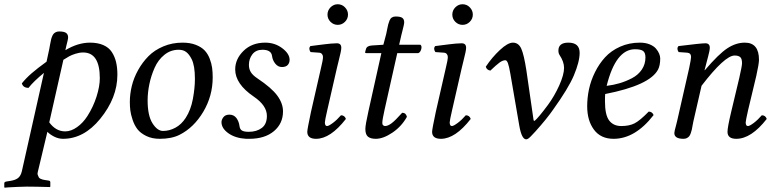

<svg xmlns="http://www.w3.org/2000/svg" viewBox="-39 -638 3598 896"><path d="M266.1 -403.8Q324.7 -439 380.9 -439Q417 -439 442.9 -427.7Q468.8 -416.5 482.7 -395.3Q496.6 -374 502.7 -348.1Q508.8 -322.3 508.8 -289.1Q508.8 -181.6 428.2 -83Q352.5 9.8 254.9 9.8Q234.4 9.8 214.6 0Q194.8 -9.8 182.1 -22.9L138.2 161.1Q134.8 170.9 137.2 178.2Q139.6 185.5 142.1 189.7Q144.5 193.8 150.6 196.5Q156.7 199.2 160.9 200.2Q165 201.2 170.9 202.1L189.9 205.1Q195.8 206.5 195.8 212.9V232.9L193.8 234.9Q126 232.9 86.9 232.9Q70.8 232.9 44.9 234.1Q19 235.4 1 236.3L-17.1 237.8L-19 235.8V216.8Q-19 210.9 -8.8 209L9.8 206.1Q34.2 202.1 46.1 192.1Q58.1 182.1 63 161.1L166 -297.9Q116.2 -256.8 94.2 -228Q68.8 -228 63 -249Q82.5 -273.4 109.4 -296.6Q136.2 -319.8 178.2 -350.1L190.9 -409.2Q192.4 -416 194.3 -428.2L198.2 -447.3Q199.2 -454.6 202.6 -464.1Q206.1 -473.6 210 -478.8Q213.9 -483.9 220.7 -487.5Q227.5 -491.2 236.8 -491.2Q259.8 -491.2 269.3 -484.4Q278.8 -477.5 278.8 -463.9Q278.8 -458.5 276.4 -447.8L270.5 -423.8Q267.6 -410.6 266.1 -403.8ZM426.8 -272.9Q426.8 -393.1 349.1 -393.1Q331.5 -393.1 313.2 -387.2Q294.9 -381.3 283.9 -375.2Q272.9 -369.1 256.8 -358.9L190.9 -66.9Q221.7 -24.9 265.1 -24.9Q293 -24.9 320.8 -44.9Q348.6 -64.5 369.1 -96.7Q396.5 -139.6 411.6 -187.5Q426.8 -235.4 426.8 -272.9Z M649.9 -169.9Q649.9 -98.6 672.6 -62.7Q695.3 -26.9 721.7 -26.9Q751.5 -26.9 779.5 -42Q807.6 -57.1 827.6 -87.9Q851.6 -125 861.1 -176.3Q870.6 -227.5 870.6 -270Q870.6 -331.5 855.5 -361.8Q844.2 -384.3 830.3 -395Q816.4 -405.8 794.9 -405.8Q757.3 -405.8 728 -382.1Q698.7 -358.4 682.4 -321.3Q666 -284.2 658 -245.1Q649.9 -206.1 649.9 -169.9ZM566.9 -162.1Q566.9 -199.2 576.2 -237.1Q585.4 -274.9 605.7 -311.3Q626 -347.7 654.1 -376Q682.1 -404.3 723.4 -421.6Q764.6 -439 813 -439Q848.6 -439 874.8 -428.7Q900.9 -418.5 915.8 -402.8Q930.7 -387.2 939.5 -364.5Q948.2 -341.8 950.9 -321.5Q953.6 -301.3 953.6 -276.9Q953.6 -190.4 909.7 -116.5Q865.7 -42.5 798.8 -8.8Q761.7 9.8 706.5 9.8Q670.4 9.8 643.6 -3.4Q616.7 -16.6 602.5 -34.9Q588.4 -53.2 579.8 -78.9Q571.3 -104.5 569.1 -123.3Q566.9 -142.1 566.9 -162.1Z M1109.4 9.8Q1059.1 6.8 1026.9 -16.1Q994.6 -39.1 994.6 -67.9Q994.6 -79.6 1003.7 -91.3Q1012.7 -103 1031.7 -103Q1052.2 -103 1064.5 -86.9Q1076.2 -70.3 1078.6 -49.8Q1080.6 -34.2 1090.6 -28.6Q1100.6 -22.9 1121.6 -22.9Q1158.7 -22.9 1182.6 -40.8Q1206.5 -58.6 1206.5 -97.2Q1206.5 -145.5 1145.5 -187Q1058.6 -246.1 1058.6 -314Q1058.6 -362.8 1097.7 -400.9Q1136.7 -439 1198.7 -439Q1243.7 -439 1278.1 -413.1Q1312.5 -387.2 1312.5 -358.9Q1312.5 -344.7 1304 -335Q1295.4 -325.2 1276.4 -325.2Q1258.3 -325.2 1245.6 -341.1Q1232.9 -356.9 1230.5 -377Q1226.6 -405.8 1185.5 -405.8Q1155.3 -405.8 1138.9 -384.8Q1122.6 -363.8 1122.6 -335Q1122.6 -315.9 1131.6 -301.3Q1140.6 -286.6 1162.6 -272Q1228.5 -228 1255.1 -191.7Q1281.7 -155.3 1281.7 -118.2Q1281.7 -61.5 1239.3 -25.9Q1196.8 9.8 1124.5 9.8Z M1503.4 -536.1Q1489.3 -550.3 1489.3 -569.8Q1489.3 -589.4 1503.4 -603.8Q1517.6 -618.2 1537.1 -618.2Q1556.6 -618.2 1570.8 -603.8Q1585 -589.4 1585 -569.8Q1585 -550.3 1570.8 -536.1Q1556.6 -522 1537.1 -522Q1517.6 -522 1503.4 -536.1ZM1533.2 -320.3 1488.3 -124Q1477.1 -75.2 1477.1 -66.9Q1477.1 -49.8 1487.3 -49.8Q1495.1 -49.8 1514.4 -64.2Q1533.7 -78.6 1552.2 -100.1Q1569.3 -100.1 1575.2 -83Q1502.9 9.8 1436 9.8Q1395 9.8 1395 -22.9Q1395 -34.7 1412.1 -115.2L1459 -320.8Q1468.3 -358.4 1468.3 -372.1Q1468.3 -379.9 1463.6 -385.7Q1459 -391.6 1450.2 -392.1L1410.2 -395Q1399.4 -411.6 1409.2 -422.9L1442.4 -427.2L1477.5 -431.6Q1489.7 -433.1 1505.9 -434.6Q1522 -436 1533.2 -436Q1553.7 -436 1553.7 -415Q1553.7 -407.2 1550.8 -393.6Q1547.9 -379.9 1542 -356.4Q1536.1 -333 1533.2 -320.3Z M1750 -429.2 1763.2 -479Q1765.1 -487.3 1767.8 -501.5Q1770.5 -515.6 1772.7 -524.2Q1774.9 -532.7 1778.8 -542.2Q1782.7 -551.8 1789.8 -556.4Q1796.9 -561 1807.1 -561Q1830.1 -561 1838.6 -554.4Q1847.2 -547.9 1847.2 -534.2Q1847.2 -528.8 1845 -518.8Q1842.8 -508.8 1838.9 -493.7Q1835 -479.5 1834 -474.1L1823.7 -429.2H1922.9Q1930.7 -423.3 1926.8 -408.7Q1922.9 -394 1913.1 -390.1H1814.9L1755.9 -127Q1745.1 -79.1 1745.1 -64Q1745.1 -56.2 1749.5 -53Q1753.9 -49.8 1757.8 -49.8Q1771 -49.8 1788.1 -62.5Q1805.2 -75.2 1837.9 -111.8Q1855.5 -111.8 1859.9 -92.8Q1835 -47.9 1792.2 -19Q1749.5 9.8 1714.8 9.8Q1690.4 9.8 1678.2 -0.2Q1666 -10.3 1666 -36.1Q1666 -54.7 1680.2 -118.2L1740.7 -390.1H1670.9Q1665 -390.1 1665 -392.1Q1665 -397.5 1668.9 -409.2Q1672.9 -424.3 1696.8 -425.8Z M2085.9 -536.1Q2071.8 -550.3 2071.8 -569.8Q2071.8 -589.4 2085.9 -603.8Q2100.1 -618.2 2119.6 -618.2Q2139.2 -618.2 2153.3 -603.8Q2167.5 -589.4 2167.5 -569.8Q2167.5 -550.3 2153.3 -536.1Q2139.2 -522 2119.6 -522Q2100.1 -522 2085.9 -536.1ZM2115.7 -320.3 2070.8 -124Q2059.6 -75.2 2059.6 -66.9Q2059.6 -49.8 2069.8 -49.8Q2077.6 -49.8 2096.9 -64.2Q2116.2 -78.6 2134.8 -100.1Q2151.9 -100.1 2157.7 -83Q2085.4 9.8 2018.6 9.8Q1977.5 9.8 1977.5 -22.9Q1977.5 -34.7 1994.6 -115.2L2041.5 -320.8Q2050.8 -358.4 2050.8 -372.1Q2050.8 -379.9 2046.1 -385.7Q2041.5 -391.6 2032.7 -392.1L1992.7 -395Q1981.9 -411.6 1991.7 -422.9L2024.9 -427.2L2060.1 -431.6Q2072.3 -433.1 2088.4 -434.6Q2104.5 -436 2115.7 -436Q2136.2 -436 2136.2 -415Q2136.2 -407.2 2133.3 -393.6Q2130.4 -379.9 2124.5 -356.4Q2118.7 -333 2115.7 -320.3Z M2451.2 -76.2 2455.6 -73.7Q2473.1 -87.9 2518.1 -148.4Q2548.3 -189.5 2570.8 -239.3Q2593.3 -289.6 2593.3 -321.3Q2593.3 -349.6 2572.3 -381.3Q2566.9 -389.2 2566.9 -401.9Q2566.9 -439 2613.3 -439Q2666 -439 2666 -391.6Q2666 -350.1 2638.7 -285.2Q2613.3 -225.6 2543 -127.4Q2512.7 -83.5 2459.5 -24.4Q2433.1 4.9 2425.3 9.3Q2420.4 12.2 2416.5 12.2Q2395.5 12.2 2384.3 -51.8L2342.3 -295.9Q2336.4 -329.6 2331.3 -343.3Q2326.2 -356.9 2319.3 -356.9Q2306.6 -356.9 2291 -345.2Q2275.4 -333.5 2249.5 -308.6Q2232.4 -311 2228 -326.7Q2256.8 -370.1 2293.7 -404.5Q2330.6 -439 2354.5 -439Q2380.9 -439 2393.6 -410.9Q2406.2 -382.8 2417.5 -309.1Z M2973.1 -370.1Q2973.1 -391.6 2962.4 -399.9Q2951.7 -408.2 2924.3 -408.2Q2834.5 -408.2 2792 -237.3Q2824.2 -241.2 2853 -249.8Q2881.8 -258.3 2910.4 -273.2Q2939 -288.1 2956.1 -313.2Q2973.1 -338.4 2973.1 -370.1ZM2785.2 -199.2Q2784.2 -191.4 2784.2 -165Q2784.2 -101.1 2804 -75.4Q2823.7 -49.8 2860.4 -49.8Q2897.5 -49.8 2922.1 -62.3Q2946.8 -74.7 2988.3 -117.2Q3004.4 -117.2 3011.2 -101.1Q2925.3 9.8 2824.2 9.8Q2764.6 9.8 2732.9 -32.7Q2701.2 -75.2 2701.2 -142.1Q2701.2 -181.6 2709.7 -221.9Q2718.3 -262.2 2737.8 -301.5Q2757.3 -340.8 2785.2 -371.1Q2813 -401.4 2855 -420.2Q2897 -439 2947.3 -439Q2972.7 -439 2992.2 -431.2Q3011.7 -423.3 3022 -411.4Q3032.2 -399.4 3037.1 -387.5Q3042 -375.5 3042 -365.2Q3042 -332.5 3031.7 -313Q2992.7 -239.7 2785.2 -199.2Z M3452.1 -124Q3440.9 -74.2 3440.9 -66.9Q3440.9 -49.8 3451.2 -49.8Q3459.5 -49.8 3478.5 -64.2Q3497.6 -78.6 3516.1 -100.1Q3533.2 -100.1 3539.1 -83Q3466.8 9.8 3397 9.8Q3356 9.8 3356 -22.9Q3356 -43.5 3373 -115.2L3411.1 -274.9Q3423.8 -330.6 3423.8 -342.8Q3423.8 -364.3 3415.3 -371.6Q3406.7 -378.9 3389.2 -378.9Q3343.3 -378.9 3234.9 -237.8L3196.8 -71.8Q3195.3 -64.9 3193.1 -52.7Q3190.9 -40.5 3189.5 -33.4Q3188 -26.4 3184.8 -17.1Q3181.6 -7.8 3177.7 -2.7Q3173.8 2.4 3167 6.1Q3160.2 9.8 3150.9 9.8Q3107.9 9.8 3107.9 -17.1Q3107.9 -21.5 3109.9 -30Q3111.8 -38.6 3115.7 -52.2L3120.6 -71.8L3177.2 -320.8Q3186 -362.3 3186 -372.1Q3186 -390.6 3168 -392.1L3127.9 -395Q3117.2 -411.6 3127 -422.9Q3232.4 -436 3252.9 -436Q3273.4 -436 3273.4 -415Q3273.4 -409.2 3271.2 -397.9Q3269 -386.7 3266.1 -376.5L3258.8 -348.6Q3253.9 -330.6 3251.5 -320.3L3249 -311L3250 -310.1Q3315.4 -386.7 3355.5 -412.8Q3395.5 -439 3437 -439Q3502.9 -439 3502.9 -358.9Q3502.9 -340.3 3490.2 -283.2Z"/></svg>

Font: Linux Libertine G
Style: Italic
Weight: 400
Italic angle: -12°
Designer: Philipp H. Poll
Foundry: Philipp H. Poll
Version: Version 5.1.3